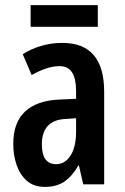

<svg xmlns="http://www.w3.org/2000/svg" viewBox="-20 -773 489 752"><path d="M224 -605Q388 -605 388 -414V-51H306L289 -125H287Q263 -83 232.5 -62Q202 -41 156 -41Q112 -41 85 -65Q58 -89 45 -127Q32 -165 32 -209Q32 -293 78 -336Q124 -379 211 -383L278 -386V-417Q278 -464 262.5 -489Q247 -514 213 -514Q166 -514 104 -479L69 -561Q141 -605 224 -605ZM237 -307Q190 -305 167 -279.5Q144 -254 144 -209Q144 -167 158.5 -148.5Q173 -130 200 -130Q235 -130 256.5 -164Q278 -198 278 -258V-310ZM363 -753V-668H100V-753Z"/></svg>

Font: Noto Sans Tamil UI ExtraCondensed SemiBold
Style: Regular
Weight: 600
Width: 2
Designer: Jelle Bosma - Monotype Design Team
Foundry: Monotype Imaging Inc.
Version: Version 2.004; ttfautohint (v1.8.4.7-5d5b)